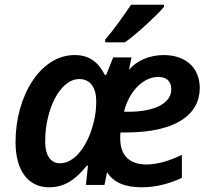

<svg xmlns="http://www.w3.org/2000/svg" viewBox="-20 -786 892 816"><path d="M427 -618V-606H511C562 -642 648 -722 677 -757V-766H537C506 -720 461 -656 427 -618ZM188 10C259 10 304 -27 349 -82H354L345 0H424L435 -54C463 -10 512 10 582 10C644 10 701 -6 753 -30V-128C706 -105 652 -87 603 -87C522 -87 491 -134 491 -197C491 -205 491 -213 492 -223H515C730 -223 829 -301 829 -412C829 -499 768 -552 676 -552C615 -552 560 -528 528 -489L539 -542H461L431 -467H426C399 -519 363 -552 297 -552C151 -552 46 -377 46 -182C46 -57 103 10 188 10ZM524 -311H507C529 -401 591 -459 652 -459C685 -459 708 -443 708 -407C708 -348 640 -311 524 -311ZM235 -92C199 -92 172 -120 172 -186C172 -318 234 -450 317 -450C365 -450 389 -412 389 -356C389 -326 386 -294 377 -262C353 -167 298 -92 235 -92Z"/></svg>

Font: Noto Sans SemiBold
Style: Italic
Weight: 600
Italic angle: -12°
Designer: Monotype Design Team
Foundry: Monotype Imaging Inc.
Version: Version 2.013